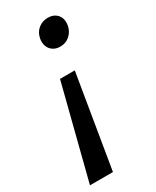

<svg xmlns="http://www.w3.org/2000/svg" viewBox="-182 -521 625 767"><g transform="rotate(-30 130.5 -137.0)"><path d="M170 -233 99 195H-7L102 -233ZM181 -469Q201 -469 214.5 -460Q228 -451 233.5 -436Q239 -421 235 -400Q230 -376 212 -360Q194 -344 168 -344Q148 -344 134.5 -353.5Q121 -363 115.5 -379Q110 -395 114 -414Q119 -439 137.5 -454Q156 -469 181 -469Z"/></g></svg>

Font: Ysabeau Office SemiBold
Style: Italic
Weight: 600
Italic angle: -12°
Designer: Christian Thalmann (Catharsis Fonts)
Version: Version 2.001;gftools[0.9.30]; featfreeze: tnum,lnum,ss02